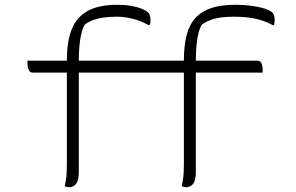

<svg xmlns="http://www.w3.org/2000/svg" viewBox="-20 -780 1240 804"><path d="M310 -60Q310 -24 298.5 -10Q287 4 270 4Q265 4 259.5 2.5Q254 1 251 0Q256 -24 258 -42Q260 -60 260 -96Q260 -150 260 -203.5Q260 -257 260 -311Q260 -365 260 -418.5Q260 -472 260 -526Q260 -590 272.5 -634.5Q285 -679 311 -706.5Q337 -734 376.5 -747Q416 -760 470 -760Q502 -760 528.5 -755.5Q555 -751 573.5 -743.5Q592 -736 600 -728Q605 -723 607.5 -716Q610 -709 610 -696Q610 -691 609.5 -685Q609 -679 607 -675H601Q572 -692 537.5 -701Q503 -710 470 -710Q438 -710 413.5 -706.5Q389 -703 370 -696Q351 -689 335 -677Q322 -655 316 -615.5Q310 -576 310 -520Q310 -474 310 -428Q310 -382 310 -336Q310 -290 310 -244Q310 -198 310 -152Q310 -106 310 -60ZM1080 -476H118Q109 -476 104 -481.5Q99 -487 97 -496Q95 -505 95 -516Q95 -518 95 -521Q95 -524 95 -526H1057Q1066 -526 1071 -520.5Q1076 -515 1078 -506Q1080 -497 1080 -486Q1080 -484 1080 -481Q1080 -478 1080 -476ZM800 -60Q800 -24 788.5 -10Q777 4 760 4Q755 4 749.5 2.5Q744 1 741 0Q746 -24 748 -42Q750 -60 750 -96Q750 -150 750 -203.5Q750 -257 750 -311Q750 -365 750 -418.5Q750 -472 750 -526Q750 -590 762 -634.5Q774 -679 800 -706.5Q826 -734 867 -747Q908 -760 966 -760Q1003 -760 1035 -755.5Q1067 -751 1089.5 -743.5Q1112 -736 1120 -728Q1125 -723 1127.5 -716Q1130 -709 1130 -696Q1130 -691 1129.5 -685Q1129 -679 1127 -675H1121Q1092 -692 1052.5 -701Q1013 -710 960 -710Q911 -710 880 -702Q849 -694 825 -677Q812 -655 806 -615.5Q800 -576 800 -520Q800 -474 800 -428Q800 -382 800 -336Q800 -290 800 -244Q800 -198 800 -152Q800 -106 800 -60Z"/></svg>

Font: Recursive Monospace Casual Light
Style: Regular
Weight: 300
Version: Version 1.047